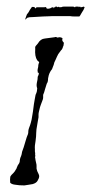

<svg xmlns="http://www.w3.org/2000/svg" viewBox="-20 -557 277 583"><path d="M54 6Q46 6 39 5.5Q32 5 27 4Q16 3 11 -2Q10 -14 11 -18Q11 -22 15 -26L21 -32Q25 -36 28 -42Q30 -44 31 -48L34 -55Q39 -61 40 -67Q40 -75 44 -83Q46 -88 47 -96Q48 -100 49.5 -103Q51 -106 52 -110L58 -130Q61 -141 65 -150Q66 -153 66 -159Q66 -162 68 -168Q72 -178 73.5 -184Q75 -190 76 -194L80 -218Q81 -225 83 -241Q84 -249 85.5 -255.5Q87 -262 88 -269Q91 -275 92 -280Q93 -285 93 -289Q90 -296 92 -306Q92 -306 94 -316Q94 -325 96 -327Q98 -331 98 -336H95Q95 -338 94.5 -339.5Q94 -341 94 -343Q94 -346 96 -354Q96 -359 97 -362.5Q98 -366 99 -368Q98 -369 98 -369.5Q98 -370 96 -371Q96 -371 93 -374Q85 -386 87 -409Q86 -415 89 -418Q91 -421 95 -425Q103 -439 116 -440Q123 -441 131 -442Q139 -443 146 -444Q151 -446 153 -443Q153 -443 155 -443Q157 -443 161 -444Q170 -443 170 -439Q169 -438 169 -436Q169 -432 174 -427Q173 -423 173 -420Q173 -417 171 -415Q171 -413 170 -411Q169 -409 168 -407Q164 -403 163 -401Q161 -399 157 -393Q155 -389 153 -385Q151 -381 149 -376Q144 -367 143 -360Q142 -358 141 -355Q140 -352 138 -347Q134 -342 132.5 -339Q131 -336 130 -334Q128 -330 126 -319Q126 -308 122 -303L117 -287Q114 -275 111 -269V-266Q111 -264 111 -261Q111 -258 110 -255L104 -239Q101 -231 100 -225.5Q99 -220 98 -217Q97 -213 97 -209.5Q97 -206 97 -201Q96 -196 95 -190Q94 -184 93 -178Q90 -163 90 -154Q90 -149 89.5 -142.5Q89 -136 88 -129Q85 -114 86 -104Q86 -101 86 -98Q86 -95 87 -92Q86 -89 87 -86Q88 -82 86 -80Q87 -79 87 -76.5Q87 -74 88 -70Q90 -61 90 -61Q91 -58 91 -53V-45Q92 -38 97 -29Q99 -25 99 -22Q99 -16 94 -8Q90 -1 79 2Q73 3 67 4Q61 5 54 6ZM56 -497Q58 -503 59.5 -507.5Q61 -512 62 -514Q66 -518 68 -522Q71 -528 73.5 -531Q76 -534 77 -536Q78 -536 80.5 -536Q83 -536 85 -535L88 -531Q88 -531 88.5 -532Q89 -533 91 -535H115Q121 -537 121 -532Q124 -529 133 -532Q135 -533 136.5 -534Q138 -535 142 -535V-532Q142 -532 142.5 -532Q143 -532 143 -533Q143 -535 146 -535Q147 -534 147.5 -534Q148 -534 147 -535Q147 -537 150 -537H152L155 -535Q156 -535 158 -537V-536Q160 -537 160 -535Q168 -535 169 -536Q169 -537 176 -537H201Q205 -537 207 -535H208Q208 -537 211 -537H216Q217 -537 217.5 -535.5Q218 -534 218 -535V-537H221Q221 -535 222 -536Q223 -537 224 -537V-535Q228 -535 231 -536Q234 -538 237 -535Q235 -528 228 -518Q222 -507 221 -507Q212 -507 205.5 -507Q199 -507 193 -508H138Q133 -508 126 -507.5Q119 -507 111 -507L77 -505Q68 -505 67 -504Q63 -504 62 -502Z"/></svg>

Font: Estonia
Style: Regular
Weight: 400
Designer: Robert E. Leuschke
Foundry: Robert E. Leuschke
Version: Version 1.014; ttfautohint (v1.8.3)